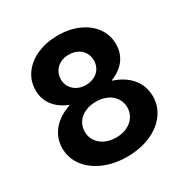

<svg xmlns="http://www.w3.org/2000/svg" viewBox="-168 -858 972 1008"><g transform="rotate(-30 317.5 -354.0)"><path d="M43 -194.3Q43 -251.5 76.4 -296.1Q109.9 -340.8 171.9 -365.7Q233.9 -390.6 317.4 -390.6L187.5 -353.5V-390.6L317.4 -353.5Q242.7 -353.5 187.7 -375.2Q132.8 -397 103.3 -436.3Q73.7 -475.6 73.7 -528.3Q73.7 -584 105 -627.7Q136.2 -671.4 192.1 -696Q248 -720.7 317.4 -720.7Q387.7 -720.7 443.1 -696Q498.5 -671.4 529.8 -627.7Q561 -584 561 -528.3Q561 -475.6 532 -436.3Q502.9 -397 447.8 -375.2Q392.6 -353.5 317.4 -353.5L447.3 -390.6V-353.5L317.4 -390.6Q402.3 -390.6 464.6 -365.7Q526.9 -340.8 559.3 -296.1Q591.8 -251.5 591.8 -194.3Q591.8 -135.3 556.6 -87.6Q521.5 -40 459 -13.2Q396.5 13.7 317.4 13.7Q239.3 13.7 176.8 -13.2Q114.3 -40 78.6 -87.6Q43 -135.3 43 -194.3ZM446.3 -210.9Q446.3 -242.7 429.9 -267.3Q413.6 -292 384.3 -305.7Q355 -319.3 317.4 -319.3Q280.3 -319.3 250.7 -305.7Q221.2 -292 204.8 -267.3Q188.5 -242.7 188.5 -210.9Q188.5 -180.2 204.8 -155.3Q221.2 -130.4 250.7 -116.5Q280.3 -102.5 317.4 -102.5Q355 -102.5 384.3 -116.5Q413.6 -130.4 429.9 -155.3Q446.3 -180.2 446.3 -210.9ZM417.5 -512.7Q417.5 -539.1 405 -560.1Q392.6 -581.1 369.4 -592.8Q346.2 -604.5 317.4 -604.5Q288.6 -604.5 265.9 -592.8Q243.2 -581.1 230.2 -560.1Q217.3 -539.1 217.3 -512.7Q217.3 -486.3 230.2 -465.3Q243.2 -444.3 265.9 -432.6Q288.6 -420.9 317.4 -420.9Q346.2 -420.9 369.4 -432.6Q392.6 -444.3 405 -465.3Q417.5 -486.3 417.5 -512.7Z"/></g></svg>

Font: Wanted Sans Std Variable
Style: Regular
Weight: 400
Designer: Original Design by Kil Hyung-jin and Kang Hanbin, Wanted Lab, Inc;
Foundry: Wanted Lab, Inc.
Version: Version 1.003;Glyphs 3.2 (3227)